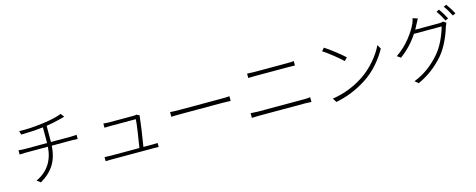

<svg xmlns="http://www.w3.org/2000/svg" viewBox="-36 -1612 6071 2447"><g transform="rotate(-15 3000.0 -388.5)"><path d="M543 -440H810Q842 -440 882 -444V-389Q854 -392 811 -392H541Q533 -249 472 -149Q411 -49 287 24L238 -12Q471 -120 490 -392H202Q149 -392 116 -389V-445Q164 -440 201 -440H492V-446V-647Q355 -631 201 -629L188 -679Q317 -672 507 -697Q668 -718 755 -754L790 -708Q775 -704 747 -696Q625 -665 543 -653V-447Z M1665 -74H1785Q1815 -74 1853 -76V-24Q1836 -25 1788 -25H1227Q1203 -25 1153 -23V-77Q1188 -74 1227 -74H1612Q1624 -142 1643 -272Q1662 -402 1663 -441H1318Q1293 -441 1249 -439V-494Q1293 -490 1317 -490H1648Q1674 -490 1684 -495L1724 -475Q1719 -463 1719 -451Q1708 -341 1665 -74Z M2108 -353V-415Q2160 -411 2235 -411H2789Q2851 -411 2891 -415V-353Q2837 -356 2790 -356H2235Q2148 -356 2108 -353Z M3096 -74V-136Q3174 -131 3189 -131H3803Q3839 -131 3882 -136V-74Q3843 -77 3803 -77H3189ZM3183 -577V-635Q3241 -631 3270 -631H3707Q3763 -631 3799 -635V-577Q3772 -579 3707 -579H3270Q3241 -579 3183 -577Z M4214 -701Q4265 -669 4346.5 -605.5Q4428 -542 4465 -506L4427 -467Q4385 -508 4309 -568.5Q4233 -629 4180 -663ZM4156 -44Q4377 -77 4566 -200Q4669 -267 4753.5 -365Q4838 -463 4881 -556L4912 -502Q4859 -405 4778.5 -313.5Q4698 -222 4596 -156Q4407 -34 4190 9Z M5398 -621H5713Q5747 -621 5766 -629L5805 -604Q5788 -566 5786 -560Q5719 -341 5609 -209Q5459 -37 5264 49L5219 11Q5416 -65 5565 -239Q5624 -307 5667.5 -398Q5711 -489 5734 -574H5368Q5268 -422 5130 -323L5084 -356Q5192 -430 5269.5 -527.5Q5347 -625 5383 -707Q5397 -741 5402 -771L5467 -751Q5458 -736 5439 -698Q5414 -648 5398 -621ZM5719 -772 5757 -789Q5799 -730 5840 -652L5801 -634Q5766 -707 5719 -772ZM5824 -809 5861 -826Q5909 -762 5947 -690L5908 -672Q5867 -754 5824 -809Z"/></g></svg>

Font: Noto Sans Korean Light
Style: Regular
Weight: 300
Designer: Ryoko NISHIZUKA  (kana & ideographs); Paul D. Hunt (Latin, Greek & Cyrillic); Wenlong ZHANG  (bopomofo); Sandoll Communi
Foundry: Adobe Systems Incorporated
Version: Version 1.000;PS 1;hotconv 1.0.78;makeotf.lib2.5.61930